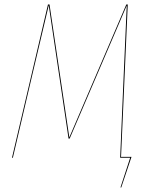

<svg xmlns="http://www.w3.org/2000/svg" viewBox="-20 -700 697 852"><path d="M517.1 -3.9H563.5L518.1 131.8H514.6L557.6 0H513.2L528.3 -353Q539.6 -618.2 542.5 -675.8L289.1 -85H284.2L196.3 -676.3Q181.6 -613.3 121.6 -360.4L37.1 0H33.2L192.9 -680.2H199.7L287.6 -90.3L540.5 -680.2H546.9Z"/></svg>

Font: Fira Sans Compressed Four
Style: Italic
Weight: 100
Width: 3
Italic angle: -8°
Designer: Carrois Corporate & Edenspiekermann AG
Foundry: Carrois Corporate GbR & Edenspiekermann AG
Version: Version 4.203;PS 004.203;hotconv 1.0.88;makeotf.lib2.5.64775